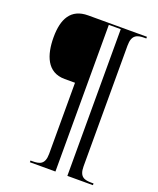

<svg xmlns="http://www.w3.org/2000/svg" viewBox="-158 -854 869 1059"><g transform="rotate(20 276.5 -324.5)"><path d="M148 111H298V-750H368V111H518V101H507C465 101 434 94 434 31V-678C434 -741 465 -750 507 -750H518V-760H173C72 -760 35 -689 35 -582C35 -478 67 -386 171 -386H232V31C232 94 201 101 159 101H148Z"/></g></svg>

Font: Noto Serif Display Condensed ExtraBold
Style: Regular
Weight: 800
Width: 3
Designer: Monotype Design Team
Foundry: Monotype Imaging Inc.
Version: Version 2.009